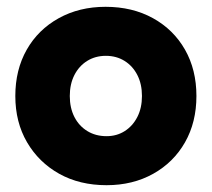

<svg xmlns="http://www.w3.org/2000/svg" viewBox="-20 -532 622 564"><path d="M293 12Q214 12 154 -21.5Q94 -55 59.5 -114Q25 -173 25 -250Q25 -327 58.5 -386Q92 -445 152.5 -478.5Q213 -512 290 -512Q369 -512 429.5 -478.5Q490 -445 523.5 -386Q557 -327 557 -250Q557 -173 523.5 -114Q490 -55 430 -21.5Q370 12 293 12ZM293 -132Q323 -132 346.5 -147Q370 -162 383.5 -188.5Q397 -215 397 -250Q397 -285 383.5 -311.5Q370 -338 346 -353Q322 -368 291 -368Q260 -368 236 -353Q212 -338 198.5 -311.5Q185 -285 185 -250Q185 -215 198.5 -188.5Q212 -162 236.5 -147Q261 -132 293 -132Z"/></svg>

Font: Figtree Light ExtraBold
Style: Regular
Weight: 800
Version: Version 2.001;gftools[0.9.30]